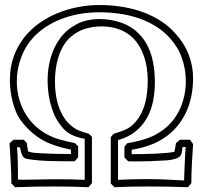

<svg xmlns="http://www.w3.org/2000/svg" viewBox="-20 -742 823 776"><path d="M312.5 -182.6Q295.4 -187 282.5 -191.7Q269.5 -196.3 259 -202.9Q248.5 -209.5 238.8 -219.5Q229 -229.5 218.8 -244.1Q205.6 -262.7 196.8 -284.4Q188 -306.2 182.4 -329.3Q176.8 -352.5 174.6 -375.5Q172.4 -398.4 172.4 -418.9Q172.4 -464.4 184.8 -508.3Q197.3 -552.2 222.9 -587.2Q248.5 -622.1 288.6 -643.6Q328.6 -665 383.3 -665Q425.8 -665 467.8 -651.1Q509.8 -637.2 540.5 -606.4Q560.1 -586.9 572.8 -563.7Q585.4 -540.5 592.8 -515.1Q600.1 -489.7 603 -462.9Q606 -436 606 -409.7Q606 -369.6 598.4 -332.3Q590.8 -294.9 573.2 -264.2Q555.7 -233.4 527.3 -210.4Q499 -187.5 457 -175.8V-15.1Q515.6 -18.1 574.7 -18.1Q596.2 -18.1 614.3 -17.6Q632.3 -17.1 649.4 -16.4Q666.5 -15.6 684.6 -14.6Q702.6 -13.7 724.1 -12.7Q724.1 -14.6 724.6 -30.8Q725.1 -46.9 726.1 -68.4Q727.1 -89.8 728 -112.1Q729 -134.3 730.5 -147.9H717.8Q716.3 -139.6 715.6 -130.4Q714.8 -121.1 710.4 -114.3Q705.6 -106.4 693.8 -102.1Q682.1 -97.7 668.9 -95.7Q655.8 -93.8 642.8 -93.3Q629.9 -92.8 622.1 -92.3Q601.1 -90.8 580.3 -90.3Q559.6 -89.8 538.1 -89.8Q528.3 -89.8 518.1 -89.8Q507.8 -89.8 498 -90.3L482.9 -105.5V-149.4Q485.8 -153.3 488.8 -156.5Q491.7 -159.7 494.6 -163.1Q533.7 -169.4 570.1 -181.2Q606.4 -192.9 638.7 -216.8Q662.1 -233.9 679.4 -256.1Q696.8 -278.3 708.3 -304Q719.7 -329.6 725.3 -357.4Q731 -385.3 731 -413.6Q731 -465.3 713.4 -512.2Q705.6 -533.7 693.4 -552.7Q681.2 -571.8 666 -588.9Q639.2 -618.2 605.7 -638.2Q572.3 -658.2 534.9 -670.2Q497.6 -682.1 458.3 -687.3Q418.9 -692.4 380.9 -692.4Q347.2 -692.4 312.3 -687.3Q277.3 -682.1 244.1 -671.1Q210.9 -660.2 180.7 -642.8Q150.4 -625.5 125.5 -601.6Q86.9 -564.5 67.4 -514.6Q47.9 -464.8 47.9 -412.6Q47.9 -381.8 54.9 -351.8Q62 -321.8 75.9 -294.7Q89.8 -267.6 111.3 -244.4Q132.8 -221.2 161.1 -204.1Q190.4 -187 220.2 -178.5Q250 -169.9 283.2 -163.6Q289.1 -156.7 295.9 -150.9V-106.9Q292 -102.5 288.8 -98.4Q285.6 -94.2 281.7 -90.3H236.3Q206.5 -90.3 176.8 -91.3Q147 -92.3 116.7 -95.7Q100.1 -97.7 90.6 -99.4Q81.1 -101.1 75.7 -106Q70.3 -110.8 67.4 -119.9Q64.5 -128.9 61 -145.5L48.8 -147.9Q50.3 -129.9 51 -114Q51.8 -98.1 52 -82.8Q52.2 -67.4 52.5 -51.5Q52.7 -35.6 52.7 -17.1Q51.8 -16.6 51.8 -16.6Q51.8 -16.1 57.1 -15.9Q62.5 -15.6 72.3 -15.6Q85.4 -15.6 103.5 -15.9Q121.6 -16.1 140.1 -16.6Q158.7 -17.1 175.8 -17.3Q192.9 -17.6 204.1 -17.6Q233.9 -17.6 263.4 -17.1Q293 -16.6 322.3 -15.1V-181.2ZM351.6 -189V-2Q347.7 2.4 344.5 6.6Q341.3 10.7 337.4 14.6Q268.1 11.7 198.7 11.7Q120.1 11.7 41 14.6L25.9 -0.5Q25.9 -41.5 23.4 -82Q21 -122.6 18.6 -163.1Q22.5 -167 26.6 -170.2Q30.8 -173.3 35.2 -177.2H75.7Q76.7 -176.3 78.6 -174.3Q80.6 -172.4 82.8 -170.4Q85 -168.5 86.7 -166.7Q88.4 -165 88.4 -164.1Q88.4 -161.1 89.1 -156.2Q89.8 -151.4 90.8 -146Q91.8 -140.6 92.5 -136.2Q93.3 -131.8 93.3 -129.9V-128.9Q93.3 -128.9 92.3 -129.9Q92.8 -129.9 92.8 -129.4Q91.8 -130.4 88.9 -132.3Q103 -125.5 120.1 -124.3Q137.2 -123 152.8 -122.1Q181.2 -120.6 209.5 -120.1Q237.8 -119.6 266.6 -119.6V-137.2Q224.1 -145.5 186 -159.9Q147.9 -174.3 114.3 -202.1Q93.3 -219.2 72.8 -244.1Q52.2 -269 41.5 -297.9Q20 -356.9 20 -418.5Q20 -469.7 34.9 -512Q49.8 -554.2 75.7 -587.9Q101.6 -621.6 136.5 -646.7Q171.4 -671.9 211.7 -688.5Q252 -705.1 295.4 -713.4Q338.9 -721.7 381.3 -721.7Q422.4 -721.7 464.6 -715.8Q506.8 -710 546.6 -696.8Q586.4 -683.6 622.6 -661.9Q658.7 -640.1 687.5 -608.4Q725.6 -566.4 743.2 -519.8Q760.7 -473.1 760.3 -425.3Q760.3 -391.6 754.4 -359.1Q748.5 -326.7 735.8 -296.6Q723.1 -266.6 703.1 -240.2Q683.1 -213.9 655.3 -192.9Q624 -169.4 587.2 -156Q550.3 -142.6 512.2 -136.7V-119.1Q533.7 -119.1 558.3 -119.4Q583 -119.6 606.7 -120.8Q630.4 -122.1 650.9 -123.8Q671.4 -125.5 684.6 -128.4Q685.5 -133.3 686.3 -136.2Q687 -139.2 687.7 -142.6Q688.5 -146 689.2 -150.6Q689.9 -155.3 690.9 -163.1Q694.8 -167 699 -170.2Q703.1 -173.3 707.5 -177.2H748Q751 -172.9 754.2 -168.5Q757.3 -164.1 760.3 -159.7Q757.8 -120.1 755.6 -80.8Q753.4 -41.5 753.4 -2Q749.5 2.4 746.3 6.6Q743.2 10.7 739.3 14.6Q658.7 11.7 578.6 11.7Q511.2 11.7 442.9 14.6L427.7 -0.5V-187.5Q430.7 -191.4 433.6 -194.6Q436.5 -197.8 439.5 -201.2Q462.9 -208 484.6 -217Q506.3 -226.1 523.4 -244.6Q539.6 -261.7 550 -282.2Q560.5 -302.7 566.4 -325Q572.3 -347.2 574.7 -370.1Q577.1 -393.1 577.1 -415Q577.1 -441.4 573.2 -467.8Q569.3 -494.1 560.3 -518.8Q551.3 -543.5 537.1 -564.7Q522.9 -585.9 502.2 -601.6Q481.4 -617.2 453.6 -626.2Q425.8 -635.3 390.1 -635.3Q356.9 -635.3 325.4 -626Q293.9 -616.7 268.1 -594.7Q248.5 -578.1 235.8 -556.2Q223.1 -534.2 215.6 -509.8Q208 -485.4 205.1 -460Q202.1 -434.6 202.1 -411.1Q202.1 -385.7 205.8 -359.6Q209.5 -333.5 218 -309.3Q226.6 -285.2 240.5 -264.2Q254.4 -243.2 275.4 -228Q290 -217.3 305.9 -211.7Q321.8 -206.1 338.9 -201.7Z"/></svg>

Font: XB Kayhan Pook
Style: Regular
Weight: 700
Designer: Behnam
Foundry: Irmug
Version: Version 7.300 2009